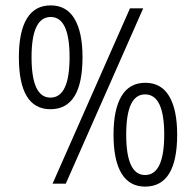

<svg xmlns="http://www.w3.org/2000/svg" viewBox="-20 -681 726 712"><path d="M167 -276Q50 -276 50 -469Q50 -563 79.5 -612Q109 -661 168 -661Q227 -661 256.5 -611Q286 -561 286 -469Q286 -276 167 -276ZM175 0 462 -650H511L224 0ZM167 -319Q238 -319 238 -469Q238 -618 168 -618Q97 -618 97 -469Q97 -319 167 -319ZM518 11Q460 11 430.5 -38Q401 -87 401 -182Q401 -275 430.5 -324.5Q460 -374 519 -374Q578 -374 607.5 -324Q637 -274 637 -182Q637 11 518 11ZM518 -32Q589 -32 589 -182Q589 -331 518 -331Q448 -331 448 -182Q448 -32 518 -32Z"/></svg>

Font: Noto Sans Telugu Condensed Light
Style: Regular
Weight: 300
Width: 3
Designer: Jelle Bosma - Monotype Design Team
Foundry: Monotype Imaging Inc.
Version: Version 2.005; ttfautohint (v1.8.4.7-5d5b)